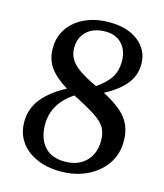

<svg xmlns="http://www.w3.org/2000/svg" viewBox="-111 -808 771 905"><g transform="rotate(15 274.5 -355.5)"><path d="M44 -168Q44 -233 84 -282.5Q124 -332 198 -371Q140 -406 112 -445Q84 -484 84 -538Q84 -594 113 -636Q142 -678 193.5 -701.5Q245 -725 312 -725Q401 -725 454 -682.5Q507 -640 507 -573Q507 -518 473 -475.5Q439 -433 371 -397Q453 -355 487 -310.5Q521 -266 521 -200Q521 -137 488 -89Q455 -41 398 -13.5Q341 14 269 14Q203 14 152 -8.5Q101 -31 72.5 -72Q44 -113 44 -168ZM181 -566Q181 -536 194.5 -512.5Q208 -489 239.5 -466.5Q271 -444 327 -418Q375 -451 395 -484Q415 -517 415 -561Q415 -614 385.5 -646Q356 -678 306 -678Q247 -678 214 -647Q181 -616 181 -566ZM240 -349Q142 -284 142 -182Q142 -114 176.5 -75Q211 -36 276 -36Q341 -36 379 -74Q417 -112 417 -175Q417 -211 403.5 -236Q390 -261 352 -286.5Q314 -312 240 -349Z"/></g></svg>

Font: Literata 36pt Medium
Style: Italic
Weight: 500
Italic angle: -2°
Designer: Latin by Veronika Burian and Jose Scaglione. Greek by Irene Vlachou. Cyrillic by Vera Evstafieva
Foundry: TypeTogether
Version: Version 3.002